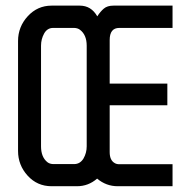

<svg xmlns="http://www.w3.org/2000/svg" viewBox="-20 -645 618 665"><path d="M393.1 -548.3Q359.9 -548.3 359.9 -506.3V-355.5H559.6V-280.3H359.9V-118.2Q359.9 -89.8 377.4 -80.1Q383.8 -76.2 393.1 -76.2H577.6V0H387.7Q347.7 0 316.4 -26.4Q286.1 0 246.6 0H158.7Q108.9 0 75.7 -36.6Q42.5 -73.2 42.5 -122.1V-502.9Q42.5 -552.2 76.2 -588.9Q109.9 -625.5 158.7 -625.5H256.3Q295.9 -625.5 316.9 -588.4Q327.6 -605 339.6 -615.2Q351.6 -625.5 373 -625.5H577.6V-548.3ZM280.3 -138.2V-486.8Q280.3 -524.4 256.8 -542Q249 -547.9 236.8 -548.3H164.1Q143.6 -548.3 132.8 -528.8Q122.1 -509.3 122.1 -486.8V-138.2Q122.1 -100.6 144.5 -83Q152.3 -77.1 164.1 -76.7H236.8Q257.3 -76.7 269 -95.7Q280.3 -115.2 280.3 -138.2Z"/></svg>

Font: Uroob
Style: Regular
Weight: 400
Designer: Hussain K H
Foundry: Swanthanthra Malayalam Computing(http://smc.org.in)
Version: Version 2.0.0+20200101